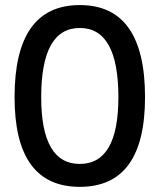

<svg xmlns="http://www.w3.org/2000/svg" viewBox="-20 -723 626 753"><path d="M293 9.8Q37.1 9.8 37.1 -341.8Q37.1 -703.1 293 -703.1Q548.8 -703.1 548.8 -341.8Q548.8 9.8 293 9.8ZM293 -80.1Q444.3 -80.1 444.3 -341.8Q444.3 -613.3 293 -613.3Q141.6 -613.3 141.6 -341.8Q141.6 -80.1 293 -80.1Z"/></svg>

Font: Cascadia Code
Style: Regular
Weight: 400
Designer: Aaron Bell
Foundry: Saja Typeworks
Version: Version 2404.023